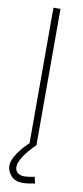

<svg xmlns="http://www.w3.org/2000/svg" viewBox="-100 -735 419 971"><g transform="rotate(10 110.0 -250.0)"><path d="M155 192Q112 200 93 200Q52 200 31.5 176Q11 152 11 125Q11 97 36 60.5Q61 24 92 -4V-700H128V0Q91 36 69 69Q47 102 47 126Q47 143 59.5 154.5Q72 166 94 166Q112 166 147 159Z"/></g></svg>

Font: Cairo ExtraLight
Style: Regular
Weight: 275
Designer: Mohamed Gaber, Accademia di Belle Arti di Urbino and others
Foundry: Kief Type Foundry, Accademia di Belle Arti di Urbino and others
Version: Version 3.011